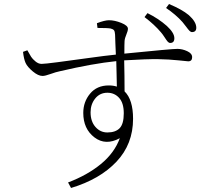

<svg xmlns="http://www.w3.org/2000/svg" viewBox="-20 -851 1040 949"><path d="M694.3 -766.6 709 -786.1Q762.7 -759.8 804.7 -722.7Q841.8 -688.5 841.8 -662.1Q841.8 -638.7 821.3 -638.7Q814.5 -638.7 808.6 -645.5Q802.7 -652.3 793 -667.5Q783.2 -682.6 775.4 -691.4Q743.2 -729.5 694.3 -766.6ZM510.7 -196.3Q550.8 -196.3 571.3 -217.3Q591.8 -238.3 591.8 -291Q591.8 -341.8 568.8 -367.2Q545.9 -392.6 510.7 -392.6Q473.6 -392.6 450.7 -364.3Q427.7 -335.9 427.7 -295.9Q427.7 -251 451.7 -223.6Q475.6 -196.3 510.7 -196.3ZM461.9 -712.9 459 -736.3Q498 -751 518.6 -751Q546.9 -751 579.6 -737.8Q612.3 -724.6 612.3 -709Q612.3 -698.2 604.5 -680.2Q596.7 -662.1 595.7 -648.4Q594.7 -634.8 594.7 -585.9Q829.1 -609.4 856.4 -609.4Q880.9 -609.4 905.3 -598.1Q929.7 -586.9 929.7 -568.4Q929.7 -547.9 910.2 -547.9Q908.2 -547.9 862.3 -552.7Q816.4 -557.6 762.2 -558.6Q708 -559.6 593.8 -552.7Q594.7 -528.3 595.2 -476.1Q595.7 -423.8 595.7 -399.4Q637.7 -358.4 637.7 -263.7Q637.7 -138.7 555.7 -51.8Q473.6 35.2 331.1 78.1L316.4 50.8Q412.1 14.6 479 -40.5Q545.9 -95.7 572.3 -168Q502 -129.9 446.8 -171.9Q391.6 -213.9 391.6 -293Q391.6 -347.7 425.3 -388.2Q459 -428.7 517.6 -428.7Q540 -428.7 557.6 -422.9Q557.6 -441.4 556.2 -488.3Q554.7 -535.2 554.7 -548.8Q439.5 -537.1 276.4 -499Q256.8 -495.1 230 -485.4Q203.1 -475.6 190.4 -475.6Q168.9 -475.6 142.1 -498Q115.2 -520.5 106.4 -540Q97.7 -559.6 93.8 -594.7L115.2 -602.5Q127 -581.1 133.8 -570.3Q140.6 -559.6 155.3 -547.4Q169.9 -535.2 185.5 -535.2Q200.2 -535.2 264.2 -543.5Q328.1 -551.8 415.5 -564Q502.9 -576.2 552.7 -581.1Q551.8 -601.6 550.3 -635.7Q548.8 -669.9 548.8 -679.7Q547.9 -695.3 543.5 -701.2Q539.1 -707 527.3 -710Q513.7 -712.9 461.9 -712.9ZM800.8 -811.5 815.4 -831.1Q878.9 -804.7 913.1 -776.4Q950.2 -743.2 950.2 -713.9Q950.2 -692.4 928.7 -692.4Q922.9 -692.4 916.5 -698.7Q910.2 -705.1 899.9 -719.2Q889.6 -733.4 881.8 -742.2Q848.6 -779.3 800.8 -811.5Z"/></svg>

Font: GenYoMin TW TTF ExtraLight
Style: Regular
Weight: 250
Version: Version 1.300